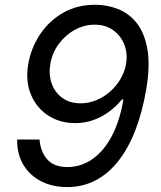

<svg xmlns="http://www.w3.org/2000/svg" viewBox="-20 -757 659 787"><path d="M255.9 9.8Q194.3 9.8 147.5 -14.6Q100.6 -39.1 75 -83Q49.3 -127 50.3 -185.1H142.1Q146 -135.7 173.3 -104Q200.7 -72.3 256.8 -72.3Q312 -72.3 358.6 -104.7Q405.3 -137.2 438.2 -199.2Q471.2 -261.2 485.8 -349.6H480Q455.1 -319.3 424.6 -297.4Q394 -275.4 359.9 -263.9Q325.7 -252.4 288.6 -252.4Q225.1 -252.4 177.2 -283.7Q129.4 -314.9 106.7 -369.6Q84 -424.3 95.7 -494.1Q106.9 -559.6 143.8 -615.5Q180.7 -671.4 239.7 -705.1Q298.8 -738.8 375 -737.3Q420.9 -736.8 464.4 -719.7Q507.8 -702.6 539.6 -663.6Q571.3 -624.5 583.7 -558.1Q596.2 -491.7 579.6 -392.1Q563.5 -296.4 534.2 -221.7Q504.9 -147 463.6 -95.2Q422.4 -43.5 370.1 -16.8Q317.9 9.8 255.9 9.8ZM311.5 -333.5Q343.8 -333.5 374.5 -346.2Q405.3 -358.9 430.7 -381.1Q456.1 -403.3 473.4 -432.4Q490.7 -461.4 496.6 -494.1Q503.9 -536.1 490 -573Q476.1 -609.9 444.6 -632.8Q413.1 -655.8 367.7 -655.8Q324.7 -655.8 285.9 -634.3Q247.1 -612.8 220.2 -575.9Q193.4 -539.1 186 -492.7Q179.2 -449.7 192.4 -413.3Q205.6 -377 236.1 -355.2Q266.6 -333.5 311.5 -333.5Z"/></svg>

Font: Inter Variable
Style: Italic
Weight: 400
Italic angle: -9.39999°
Designer: Rasmus Andersson
Foundry: rsms
Version: Version 4.001;git-9221beed3